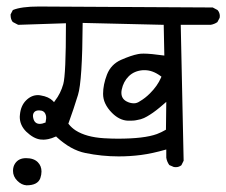

<svg xmlns="http://www.w3.org/2000/svg" viewBox="-20 -573 687 583"><path d="M106 -52.2Q106 -69.3 94.7 -80.6Q82.5 -92.8 59.1 -92.8Q36.6 -92.8 25.9 -76.7Q19.5 -67.4 19.5 -54.2Q19.5 -37.1 32.5 -24.2Q45.4 -11.2 60.5 -10.3Q94.7 -10.3 102.5 -32.2Q106 -43 106 -52.2ZM507.8 -65.9Q510.3 -65.4 513.7 -65.4Q523.4 -65.4 530.8 -71.3L537.6 -85L528.8 -497.6H619.6Q630.9 -499.5 640.1 -505.9L647 -519Q647.5 -521 647.5 -524.7Q647.5 -528.3 646 -533.2Q644.5 -538.1 640.6 -542.5L626 -550.3L98.1 -553.2Q44.4 -553.2 19 -542.5L12.2 -529.3Q12.2 -527.8 12.2 -526.9Q12.2 -514.6 18.6 -506.3L35.2 -497.6L180.2 -502.4V-498Q180.2 -346.2 172.1 -317.6Q164.1 -289.1 147 -267.1L144 -262.7L140.6 -266.6Q127.9 -279.3 104 -283.2Q99.6 -284.2 95.2 -284.2Q75.2 -284.2 59.1 -268.1Q43 -252 40.5 -224.6Q40 -221.2 40 -218.3Q40 -192.9 59.6 -173.3Q82 -151.9 103 -149.4Q106.9 -148.9 112.3 -148.9Q117.7 -148.9 126.7 -150.6Q135.7 -152.3 150.4 -158.7L152.3 -156.7Q195.3 -117.2 239.3 -108.4Q289.1 -98.1 340.3 -98.1Q375 -98.1 408.7 -102.5Q442.4 -106.9 484.9 -119.1V-94.2Q486.8 -82 494.1 -71.8ZM456.5 -166Q418 -151.9 337.4 -151.9Q319.3 -151.9 294.9 -153.3Q241.7 -156.7 210 -176.8Q197.3 -185.1 189 -195.8L187.5 -197.3Q203.6 -241.7 216.8 -284.7Q230 -326.7 231 -503.4L477.1 -497.6L479 -404.3Q437 -410.2 416 -410.2Q405.3 -410.2 398.9 -408.7Q378.4 -404.8 347.2 -391.1Q316.9 -377.4 304.9 -346.7Q293 -315.9 293 -288.1Q293 -272.9 299.3 -259.3Q306.2 -244.1 320.3 -230Q342.8 -207.5 368.7 -206.5Q371.1 -206.5 374.8 -206.5Q378.4 -206.5 384 -206.8Q389.6 -207 396 -208.5Q408.2 -210.4 417.2 -214.6Q426.3 -218.8 435.1 -224.6Q453.1 -235.8 477.5 -257.3L484.9 -263.7L483.9 -179.2Q469.7 -170.9 456.5 -166ZM101.1 -196.8Q85 -196.8 81.1 -213.9Q80.1 -217.8 80.1 -221.2Q80.1 -228.5 84.7 -233.2Q89.4 -237.8 98.6 -237.8Q114.7 -237.8 118.7 -224.6Q120.1 -220.7 120.1 -218Q120.1 -215.3 120.1 -212.6Q120.1 -210 118.2 -200.7L115.7 -200.2Q107.9 -196.8 101.1 -196.8ZM404.8 -265.6Q396 -259.3 386.7 -259.3Q374.5 -259.3 363.3 -265.6Q348.6 -273.9 348.6 -291.5Q348.6 -295.9 349.6 -300.8Q354.5 -325.2 371.1 -341.6Q387.7 -357.9 414.1 -359.9Q417 -359.9 419.4 -359.9Q443.4 -359.9 467.3 -342.3L470.2 -340.3L468.8 -336.9Q458 -312 435.5 -289.6Q420.9 -274.9 404.8 -265.6Z"/></svg>

Font: Bakudai
Style: Light
Weight: 300
Version: Version 1.48